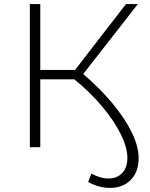

<svg xmlns="http://www.w3.org/2000/svg" viewBox="-20 -720 732 939"><path d="M518 199Q464 199 411 170L427 129Q471 153 510 153Q552 153 577.5 126.5Q603 100 603 52Q603 2 571 -63Q539 -128 481 -197.5Q423 -267 344 -332H177V0H126V-700H177V-378H347L596 -700H654L387 -358Q472 -285 532.5 -211.5Q593 -138 625.5 -70.5Q658 -3 658 53Q658 121 619.5 160Q581 199 518 199Z"/></svg>

Font: Montserrat Light
Style: Regular
Weight: 300
Designer: Julieta Ulanovsky
Foundry: Julieta Ulanovsky
Version: Version 9.000; ttfautohint (v1.8.4.7-5d5b)